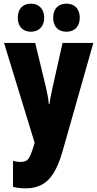

<svg xmlns="http://www.w3.org/2000/svg" viewBox="-20 -787 531 1047"><path d="M2 -553H172L230 -313Q236 -288 240.5 -262.5Q245 -237 246 -220H250Q252 -237 256 -258.5Q260 -280 267 -311L321 -553H489L322 35Q290 148 243 194Q196 240 121 240Q102 240 84.5 238Q67 236 51 232V90Q71 96 91 96Q111 96 123 89.5Q135 83 144.5 62.5Q154 42 166 2L169 -8ZM77 -690Q77 -727 96.5 -747Q116 -767 148 -767Q182 -767 201.5 -746Q221 -725 221 -690Q221 -656 201.5 -635Q182 -614 148 -614Q116 -614 96.5 -634Q77 -654 77 -690ZM270 -690Q270 -727 289.5 -747Q309 -767 342 -767Q377 -767 396 -746Q415 -725 415 -690Q415 -656 396 -635Q377 -614 342 -614Q308 -614 289 -634.5Q270 -655 270 -690Z"/></svg>

Font: Noto Sans Gujarati UI ExtraCondensed Black
Style: Regular
Weight: 900
Width: 2
Designer: Jelle Bosma - Monotype Design Team, Universal Thirst
Foundry: Monotype Imaging Inc.
Version: Version 2.106; ttfautohint (v1.8.4.7-5d5b)